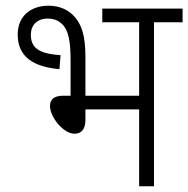

<svg xmlns="http://www.w3.org/2000/svg" viewBox="-20 -652 659 672"><path d="M150 -632C90 -632 42 -598 42 -531C42 -453 97 -418 188 -410L192 -459C112 -464 88 -487 88 -531C88 -563 109 -587 147 -587C172 -587 192 -578 207 -556C221 -534 227 -502 227 -440V-317H201C167 -317 155 -302 155 -281C155 -243 201 -184 241 -184C263 -184 279 -198 279 -232V-269H467V0H519V-574H619V-622H338V-574H467V-317H279V-452C279 -529 265 -564 244 -590C220 -619 187 -632 150 -632Z"/></svg>

Font: Noto Sans SemiCondensed Light
Style: Regular
Weight: 300
Width: 4
Designer: Monotype Design Team
Foundry: Monotype Imaging Inc.
Version: Version 2.013